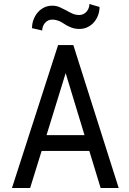

<svg xmlns="http://www.w3.org/2000/svg" viewBox="-20 -935 640 955"><path d="M424.3 -184.1 480.5 0H570.3L344.7 -710.9H269L39.6 0H129.9L187 -184.1ZM211.4 -262.7 306.6 -571.3 400.4 -262.7ZM475.1 -900.4 424.8 -915Q424.8 -903.8 420.7 -893.8Q416.5 -883.8 410.2 -876.5Q403.3 -869.1 394 -864.7Q384.8 -860.4 374.5 -860.4Q355.5 -860.4 339.6 -867.7Q323.7 -875 308.6 -883.8Q293 -892.1 276.6 -899.4Q260.3 -906.7 239.7 -906.7Q217.3 -906.7 199 -897.5Q180.7 -888.2 167.5 -873Q154.3 -857.4 146.7 -837.2Q139.2 -816.9 139.2 -794.9L189.9 -783.2Q190.4 -805.7 204.3 -821.5Q218.3 -837.4 239.7 -837.4Q252.9 -837.4 263.7 -834Q274.4 -830.6 284.2 -825.7Q293.5 -820.3 302.7 -814.2Q312 -808.1 322.8 -803.2Q333 -797.9 345.7 -794.4Q358.4 -791 374.5 -791Q396.5 -791 415 -799.8Q433.6 -808.6 446.8 -823.7Q460 -838.4 467.5 -858.4Q475.1 -878.4 475.1 -900.4Z"/></svg>

Font: Roboto Mono
Style: Regular
Weight: 400
Monospace: yes
Designer: Google
Version: Version 3.000